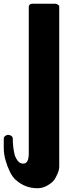

<svg xmlns="http://www.w3.org/2000/svg" viewBox="-88 -668 395 1021"><path d="M207 -648Q212 -648 219.5 -643.5Q227 -639 227 -634V218Q227 235 218 255.5Q209 276 201 288Q189 304 164 318.5Q139 333 111 333Q45 333 -5 288Q-21 274 -35 246Q-49 218 -58.5 184.5Q-68 151 -68 119V69Q-68 61 -60.5 55Q-53 49 -45 49Q-36 49 -28 54.5Q-20 60 -20 69Q-20 113 -11 151Q-8 166 4 184Q16 202 34 202Q35 202 36 202Q65 202 65 148V-632Q65 -639 70 -643.5Q75 -648 82 -648Z"/></svg>

Font: Shafarik
Style: Regular
Weight: 400
Version: Version 1.001; ttfautohint (v1.8.4.7-5d5b)